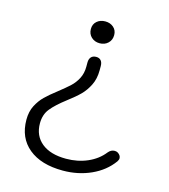

<svg xmlns="http://www.w3.org/2000/svg" viewBox="-108 -586 784 891"><g transform="rotate(15 284.0 -140.0)"><path d="M232 -449Q232 -472 248 -486Q264 -500 288 -500Q312 -500 328 -486Q344 -472 344 -449Q344 -425 328 -410Q312 -395 288 -395Q264 -395 248 -410Q232 -425 232 -449ZM52 35Q52 -4 67 -33Q82 -62 103 -82.5Q124 -103 159 -130Q192 -156 211.5 -174Q231 -192 244 -217Q257 -242 257 -274V-294Q257 -311 265.5 -320.5Q274 -330 290 -330Q305 -330 313 -320.5Q321 -311 321 -294V-274Q321 -233 305.5 -202Q290 -171 268.5 -149.5Q247 -128 210 -100Q163 -64 140 -35.5Q117 -7 117 35Q117 95 159 129Q201 163 276 163Q332 163 379 142.5Q426 122 455 85Q468 69 486 69Q494 69 501 73Q516 83 516 97Q516 104 510 113Q473 164 411 192Q349 220 276 220Q171 220 111.5 171Q52 122 52 35Z"/></g></svg>

Font: Kodchasan Light
Style: Regular
Weight: 300
Version: Version 1.000; ttfautohint (v1.6)